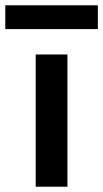

<svg xmlns="http://www.w3.org/2000/svg" viewBox="-68 -706 390 726"><path d="M187 0V-500H67V0ZM302 -596V-686H-48V-596Z"/></svg>

Font: Perun SemiBold
Style: Regular
Weight: 600
Foundry: Copyright (c) Stefan Peev, Context Ltd, 2016
Version: Version 1.089